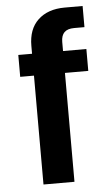

<svg xmlns="http://www.w3.org/2000/svg" viewBox="-51 -725 436 760"><g transform="rotate(-5 167.0 -345.0)"><path d="M213.9 -555.7V-519.5H306.6V-432.6H213.9V0H90.8V-432.6H36.1V-519.5H90.8V-550.8Q90.8 -617.2 128.9 -653.3Q168 -690.4 235.4 -690.4H306.6V-606.4H265.6Q239.3 -606.4 226.6 -593.8Q213.9 -581.1 213.9 -555.7Z"/></g></svg>

Font: Altinn-DIN
Style: DIN-Bold
Weight: 700
Designer: Charles Nix
Foundry: Altinn
Version: Version 2.00